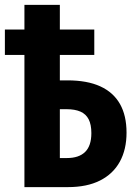

<svg xmlns="http://www.w3.org/2000/svg" viewBox="-20 -766 571 786"><path d="M80 0V-541H0V-645H80V-746H225V-645H366V-541H225V-437H256Q337 -437 390.5 -412.5Q444 -388 471 -340.5Q498 -293 498 -223Q498 -154 470.5 -104Q443 -54 389.5 -27Q336 0 258 0ZM254 -119Q303 -119 328.5 -144Q354 -169 354 -221Q354 -256 343 -277.5Q332 -299 309.5 -309Q287 -319 252 -319H225V-119Z"/></svg>

Font: Noto Sans Display Condensed
Style: Bold
Weight: 700
Width: 3
Designer: Monotype Design Team
Foundry: Monotype Imaging Inc.
Version: Version 2.003